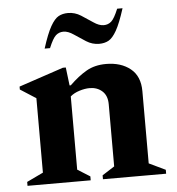

<svg xmlns="http://www.w3.org/2000/svg" viewBox="-50 -733 719 781"><g transform="rotate(-5 309.0 -343.0)"><path d="M31 0V-16L98 -48V-352L34 -393V-405L216 -466H228L237 -392H242Q278 -427 312 -446.5Q346 -466 392 -466Q453 -466 491.5 -435Q530 -404 530 -343V-48L597 -16V0H339V-16L389 -48V-302Q389 -337 368.5 -355.5Q348 -374 317 -374Q298 -374 275.5 -367Q253 -360 238 -347V-48L289 -16V0ZM149 -550Q168 -610 184.5 -639Q201 -668 217.5 -677Q234 -686 256 -686Q284 -686 308.5 -670.5Q333 -655 355.5 -639.5Q378 -624 397 -624Q415 -624 428 -635.5Q441 -647 457 -686H479Q460 -626 443.5 -597Q427 -568 410.5 -559Q394 -550 372 -550Q344 -550 319.5 -565.5Q295 -581 272.5 -596.5Q250 -612 231 -612Q213 -612 200 -600.5Q187 -589 171 -550Z"/></g></svg>

Font: Spectral
Style: Bold
Weight: 700
Designer: Jean-Baptiste Levee
Foundry: Production Type
Version: Version 2.001